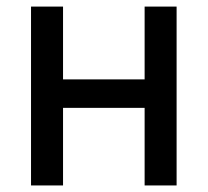

<svg xmlns="http://www.w3.org/2000/svg" viewBox="-20 -566 634 586"><path d="M444.8 -323.7V-236.8H147.9V-323.7ZM172.4 -545.9V0H74.7V-545.9ZM519 -545.9V0H421.4V-545.9Z"/></svg>

Font: Inter Cardless
Style: Regular
Weight: 400
Designer: Rasmus Andersson
Foundry: rsms
Version: Version 4.001;git-9221beed3